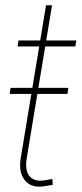

<svg xmlns="http://www.w3.org/2000/svg" viewBox="-20 -692 305 717"><path d="M235.4 -363.8 231.9 -341.3H16.1L19.5 -363.8ZM265.1 -541 261.2 -518.6H45.4L49.3 -541ZM151.9 -672.4H174.3L80.1 -103Q71.8 -54.2 91.6 -32.5Q111.3 -10.7 155.3 -20Q160.2 -21 165.5 -22Q170.9 -22.9 175.8 -23.4L176.8 -1.5Q170.9 -1 165.5 0Q160.2 1 154.3 2Q99.6 13.2 74 -17.3Q48.3 -47.9 57.6 -103Z"/></svg>

Font: Inter 17pt Thin
Style: Italic
Weight: 250
Italic angle: -9.3988°
Version: Version 4.001;git-66647c0bb